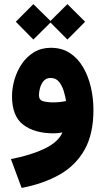

<svg xmlns="http://www.w3.org/2000/svg" viewBox="-20 -649 514 936"><path d="M142.6 -628.9 226.1 -546.9 308.6 -628.9 395 -543 308.6 -456.1 226.1 -539.1 142.6 -456.1 57.1 -543ZM435.5 -113.3Q435.5 4.4 392.1 81.3Q348.6 158.2 269.8 202.6Q190.9 247.1 85.4 267.1L33.2 126.5Q130.4 107.9 197.8 75.4Q265.1 43 284.2 -3.4Q261.7 1 241.7 1Q148.4 1 93.5 -40.8Q38.6 -82.5 38.6 -179.7Q38.6 -219.2 50.5 -260.7Q62.5 -302.2 86.2 -337.4Q109.9 -372.6 145.5 -394.3Q181.2 -416 228 -416Q281.7 -416 320.8 -390.4Q359.9 -364.7 385.3 -321Q410.6 -277.3 423.1 -223.6Q435.5 -169.9 435.5 -113.3ZM238.8 -149.9Q259.8 -149.9 276.4 -152.1Q293 -154.3 302.2 -156.2Q299.3 -175.3 291.7 -201.9Q284.2 -228.5 268.8 -248.8Q253.4 -269 227.1 -269Q205.1 -269 192.6 -254.2Q180.2 -239.3 175 -219.7Q169.9 -200.2 169.9 -185.5Q169.9 -161.1 190.4 -155.5Q210.9 -149.9 238.8 -149.9Z"/></svg>

Font: Vazirmatn UI Black
Style: Regular
Weight: 900
Designer: Saber Rastikerdar
Foundry: Saber Rastikerdar
Version: Version 33.003